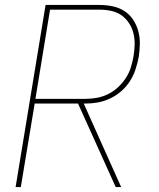

<svg xmlns="http://www.w3.org/2000/svg" viewBox="-20 -755 640 775"><path d="M43 0 164 -735H382Q409 -735 435 -729.5Q461 -724 482 -710.5Q503 -697 517 -676Q531 -655 538 -630Q545 -605 544.5 -578.5Q544 -552 540 -525Q535 -500 527 -475Q519 -450 504.5 -427.5Q490 -405 469.5 -387Q449 -369 424.5 -357.5Q400 -346 375 -341.5Q350 -337 325 -337H318L469 0H447L295 -337H120L64 0ZM123 -356H325Q347 -356 370 -360Q393 -364 415 -374.5Q437 -385 455.5 -402Q474 -419 487.5 -439.5Q501 -460 508 -482.5Q515 -505 519 -528Q523 -552 523.5 -575.5Q524 -599 518.5 -621Q513 -643 500.5 -662Q488 -681 470 -693.5Q452 -706 429 -711Q406 -716 382 -716H182Z"/></svg>

Font: Iosevka Aile Thin
Style: Italic
Weight: 100
Italic angle: -9°
Designer: Belleve Invis
Foundry: Belleve Invis
Version: Version 31.1.0; ttfautohint (v1.8.4)